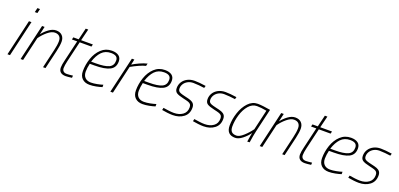

<svg xmlns="http://www.w3.org/2000/svg" viewBox="11 -1595 5198 2501"><g transform="rotate(20 2610.0 -344.5)"><path d="M234 -698H270L256 -638H220ZM189 -500H224L108 0H73Z M371 -500H406L380 -387Q413 -433 464.5 -471Q516 -509 565 -509Q619 -509 649.5 -478Q680 -447 680 -393Q680 -344 661 -260L600 0H566L626 -258Q645 -336 645 -390Q645 -431 623 -453.5Q601 -476 559 -476Q514 -476 460 -431Q406 -386 367 -330L290 0H255Z M785 -77Q785 -114 802 -182L869 -468H796L804 -500H878L917 -662H952L912 -500H1075L1067 -468H904L837 -182Q822 -118 822 -82Q822 -55 838 -39Q854 -23 886 -23Q912 -23 970 -30L968 1Q909 9 881 9Q835 9 810 -12.5Q785 -34 785 -77Z M1071 -131Q1071 -220 1101 -307.5Q1131 -395 1191.5 -452Q1252 -509 1338 -509Q1399 -509 1433.5 -483.5Q1468 -458 1468 -406Q1468 -321 1399 -285.5Q1330 -250 1186 -250H1123Q1116 -223 1112 -192Q1108 -161 1108 -138Q1108 -84 1137.5 -54.5Q1167 -25 1219 -25Q1257 -25 1303 -34Q1349 -43 1383 -54V-21Q1350 -10 1302 -0.5Q1254 9 1211 9Q1147 9 1109 -27.5Q1071 -64 1071 -131ZM1195 -282Q1318 -282 1375 -308.5Q1432 -335 1432 -405Q1432 -443 1408 -460Q1384 -477 1337 -477Q1258 -477 1208.5 -425.5Q1159 -374 1130 -282Z M1616 -500H1650L1633 -424Q1671 -448 1726 -473Q1781 -498 1830 -510L1822 -475Q1785 -467 1728.5 -441.5Q1672 -416 1625 -389L1535 0H1499Z M1806 -131Q1806 -220 1836 -307.5Q1866 -395 1926.5 -452Q1987 -509 2073 -509Q2134 -509 2168.5 -483.5Q2203 -458 2203 -406Q2203 -321 2134 -285.5Q2065 -250 1921 -250H1858Q1851 -223 1847 -192Q1843 -161 1843 -138Q1843 -84 1872.5 -54.5Q1902 -25 1954 -25Q1992 -25 2038 -34Q2084 -43 2118 -54V-21Q2085 -10 2037 -0.5Q1989 9 1946 9Q1882 9 1844 -27.5Q1806 -64 1806 -131ZM1930 -282Q2053 -282 2110 -308.5Q2167 -335 2167 -405Q2167 -443 2143 -460Q2119 -477 2072 -477Q1993 -477 1943.5 -425.5Q1894 -374 1865 -282Z M2215 -7 2222 -39Q2256 -33 2298 -28Q2340 -23 2369 -23Q2442 -23 2491 -58Q2540 -93 2540 -161Q2540 -187 2529 -201.5Q2518 -216 2495 -224Q2472 -232 2422 -243Q2353 -258 2324 -277.5Q2295 -297 2295 -342Q2295 -388 2318.5 -426Q2342 -464 2385.5 -486.5Q2429 -509 2485 -509Q2547 -509 2640 -495L2631 -464Q2599 -469 2555 -473Q2511 -477 2478 -477Q2435 -477 2401.5 -459Q2368 -441 2349.5 -411.5Q2331 -382 2331 -348Q2331 -327 2340 -314.5Q2349 -302 2371 -293.5Q2393 -285 2437 -275Q2489 -264 2517.5 -253Q2546 -242 2561 -222Q2576 -202 2576 -168Q2576 -83 2515.5 -37Q2455 9 2364 9Q2332 9 2289 4Q2246 -1 2215 -7Z M2642 -7 2649 -39Q2683 -33 2725 -28Q2767 -23 2796 -23Q2869 -23 2918 -58Q2967 -93 2967 -161Q2967 -187 2956 -201.5Q2945 -216 2922 -224Q2899 -232 2849 -243Q2780 -258 2751 -277.5Q2722 -297 2722 -342Q2722 -388 2745.5 -426Q2769 -464 2812.5 -486.5Q2856 -509 2912 -509Q2974 -509 3067 -495L3058 -464Q3026 -469 2982 -473Q2938 -477 2905 -477Q2862 -477 2828.5 -459Q2795 -441 2776.5 -411.5Q2758 -382 2758 -348Q2758 -327 2767 -314.5Q2776 -302 2798 -293.5Q2820 -285 2864 -275Q2916 -264 2944.5 -253Q2973 -242 2988 -222Q3003 -202 3003 -168Q3003 -83 2942.5 -37Q2882 9 2791 9Q2759 9 2716 4Q2673 -1 2642 -7Z M3110 -118Q3110 -206 3140.5 -297.5Q3171 -389 3227.5 -449Q3284 -509 3360 -509Q3389 -509 3440.5 -503Q3492 -497 3535 -489L3459 -163Q3444 -99 3430 -1L3397 1Q3412 -98 3419 -126Q3383 -75 3330 -33Q3277 9 3230 9Q3110 9 3110 -118ZM3429 -182 3494 -462Q3417 -477 3360 -477Q3294 -477 3245.5 -420.5Q3197 -364 3172 -280Q3147 -196 3147 -118Q3147 -71 3168 -47.5Q3189 -24 3237 -24Q3276 -24 3331 -73Q3386 -122 3429 -182Z M3686 -500H3721L3695 -387Q3728 -433 3779.5 -471Q3831 -509 3880 -509Q3934 -509 3964.5 -478Q3995 -447 3995 -393Q3995 -344 3976 -260L3915 0H3881L3941 -258Q3960 -336 3960 -390Q3960 -431 3938 -453.5Q3916 -476 3874 -476Q3829 -476 3775 -431Q3721 -386 3682 -330L3605 0H3570Z M4100 -77Q4100 -114 4117 -182L4184 -468H4111L4119 -500H4193L4232 -662H4267L4227 -500H4390L4382 -468H4219L4152 -182Q4137 -118 4137 -82Q4137 -55 4153 -39Q4169 -23 4201 -23Q4227 -23 4285 -30L4283 1Q4224 9 4196 9Q4150 9 4125 -12.5Q4100 -34 4100 -77Z M4386 -131Q4386 -220 4416 -307.5Q4446 -395 4506.5 -452Q4567 -509 4653 -509Q4714 -509 4748.5 -483.5Q4783 -458 4783 -406Q4783 -321 4714 -285.5Q4645 -250 4501 -250H4438Q4431 -223 4427 -192Q4423 -161 4423 -138Q4423 -84 4452.5 -54.5Q4482 -25 4534 -25Q4572 -25 4618 -34Q4664 -43 4698 -54V-21Q4665 -10 4617 -0.5Q4569 9 4526 9Q4462 9 4424 -27.5Q4386 -64 4386 -131ZM4510 -282Q4633 -282 4690 -308.5Q4747 -335 4747 -405Q4747 -443 4723 -460Q4699 -477 4652 -477Q4573 -477 4523.5 -425.5Q4474 -374 4445 -282Z M4795 -7 4802 -39Q4836 -33 4878 -28Q4920 -23 4949 -23Q5022 -23 5071 -58Q5120 -93 5120 -161Q5120 -187 5109 -201.5Q5098 -216 5075 -224Q5052 -232 5002 -243Q4933 -258 4904 -277.5Q4875 -297 4875 -342Q4875 -388 4898.5 -426Q4922 -464 4965.5 -486.5Q5009 -509 5065 -509Q5127 -509 5220 -495L5211 -464Q5179 -469 5135 -473Q5091 -477 5058 -477Q5015 -477 4981.5 -459Q4948 -441 4929.5 -411.5Q4911 -382 4911 -348Q4911 -327 4920 -314.5Q4929 -302 4951 -293.5Q4973 -285 5017 -275Q5069 -264 5097.5 -253Q5126 -242 5141 -222Q5156 -202 5156 -168Q5156 -83 5095.5 -37Q5035 9 4944 9Q4912 9 4869 4Q4826 -1 4795 -7Z"/></g></svg>

Font: Cairo ExtraLight
Style: Italic
Weight: 275
Italic angle: -13°
Designer: Mohamed Gaber, Accademia di Belle Arti di Urbino and others
Foundry: Kief Type Foundry, Accademia di Belle Arti di Urbino and others
Version: Version 3.011